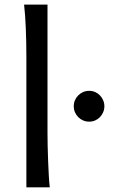

<svg xmlns="http://www.w3.org/2000/svg" viewBox="-20 -801 496 821"><path d="M295.4 -346.7Q295.4 -360.4 300.5 -372.3Q305.7 -384.3 314.7 -393.3Q323.7 -402.3 335.7 -407.5Q347.7 -412.6 361.3 -412.6Q375 -412.6 386.7 -407.5Q398.4 -402.3 407.2 -393.3Q416 -384.3 421.1 -372.3Q426.3 -360.4 426.3 -346.7Q426.3 -333 421.1 -321Q416 -309.1 407.2 -300Q398.4 -291 386.7 -285.9Q375 -280.8 361.3 -280.8Q347.7 -280.8 335.7 -285.9Q323.7 -291 314.7 -300Q305.7 -309.1 300.5 -321Q295.4 -333 295.4 -346.7ZM183.1 -231.9Q183.1 -208.5 183.8 -176.8Q184.6 -145 185.8 -112.3Q187 -79.6 188.7 -49.8Q190.4 -20 192.9 0H92.8V-551.8Q92.8 -623 90.3 -680.9Q87.9 -738.8 83 -781.2H183.1Z"/></svg>

Font: Andika Eur
Style: Regular
Weight: 400
Designer: Victor Gaultney, Annie Olsen, Julie Remington, Don Collingsworth, Eric Hays, Becca Hirsbrunner
Foundry: SIL International
Version: Version 5.000